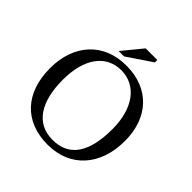

<svg xmlns="http://www.w3.org/2000/svg" viewBox="-217 -992 1170 1170"><g transform="rotate(45 368.5 -407.0)"><path d="M369 12C566 12 687 -129 687 -338C687 -536 568 -669 369 -669C171 -669 50 -532 50 -329C50 -117 170 12 369 12ZM370 -30C226 -30 155 -147 155 -335C155 -518 237 -627 366 -627C496 -627 582 -515 582 -335C582 -134 512 -30 370 -30ZM318 -698 477 -805V-826H377L272 -698Z"/></g></svg>

Font: STIX Two Text
Style: Regular
Weight: 400
Designer: Ross Mills, John Hudson & Paul Hanslow, Tiro Typeworks Ltd; with prior portions MicroPress Inc., and Coen Hoffman.
Foundry: Tiro Typeworks Ltd
Version: Version 2.13 b171